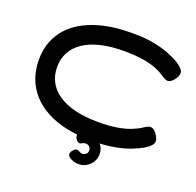

<svg xmlns="http://www.w3.org/2000/svg" viewBox="-147 -850 1207 1183"><g transform="rotate(20 456.5 -259.0)"><path d="M515 14Q424 14 349 -2Q274 -18 216 -49Q158 -80 118.5 -124Q79 -168 58.5 -224Q38 -280 38 -346Q38 -410 58.5 -464Q79 -518 118.5 -560.5Q158 -603 216.5 -633Q275 -663 350 -679Q425 -695 517 -695Q598 -696 659.5 -685Q721 -674 765.5 -656.5Q810 -639 841 -620Q862 -607 874.5 -592.5Q887 -578 887 -567Q888 -559 884.5 -548Q881 -537 873 -526Q863 -511 850.5 -502Q838 -493 826 -493Q819 -493 807.5 -498.5Q796 -504 782 -514Q761 -529 726 -543Q691 -557 639 -565.5Q587 -574 513 -574Q427 -574 361 -558Q295 -542 250 -511.5Q205 -481 182 -438Q159 -395 159 -341Q159 -287 182 -244Q205 -201 250 -170.5Q295 -140 361 -124Q427 -108 513 -108Q583 -108 634 -116.5Q685 -125 722 -139.5Q759 -154 784 -171Q799 -181 809 -185.5Q819 -190 827 -190Q839 -190 851 -181Q863 -172 873 -156Q880 -145 884 -133.5Q888 -122 887 -114Q886 -102 873.5 -88Q861 -74 841 -62Q810 -43 765 -25.5Q720 -8 658.5 3Q597 14 515 14ZM486 177Q462 177 438 165.5Q414 154 413 138Q413 126 422 115Q431 104 437 100Q443 96 449 96Q458 96 467 102.5Q476 109 488 109Q499 109 510 100.5Q521 92 521 76Q521 60 510.5 51Q500 42 487 42Q474 42 465.5 48Q457 54 449 54Q442 54 435.5 48.5Q429 43 423 34Q419 27 418 21.5Q417 16 418 12Q419 1 429.5 -7Q440 -15 456 -19.5Q472 -24 487 -24Q512 -24 535 -12Q558 0 573.5 22Q589 44 589 75Q589 104 575 127Q561 150 537.5 163.5Q514 177 486 177Z"/></g></svg>

Font: Fredoka Expanded Medium
Style: Regular
Weight: 500
Width: 7
Designer: Ben Nathan
Foundry: Milena B. Brandão, Ben Nathan
Version: Version 2.001